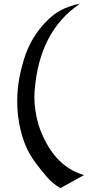

<svg xmlns="http://www.w3.org/2000/svg" viewBox="-20 -860 498 1039"><path d="M306.6 158.2Q261.7 131.3 230.5 93.8Q198.2 55.7 175.8 25.4Q153.3 -4.9 140.1 -28.3Q124 -56.6 111.6 -89.8Q99.1 -123 90.6 -159.4Q82 -195.8 77.6 -234.4Q73.2 -272.9 73.2 -312Q73.2 -377.4 85.2 -441.2Q97.2 -504.9 119.6 -568.8Q131.3 -601.6 149.9 -635.5Q168.5 -669.4 192.4 -700.4Q216.3 -731.4 244.9 -758.1Q273.4 -784.7 305.2 -802.2Q350.6 -827.6 413.1 -840.3L405.8 -835Q298.8 -760.7 239.5 -645Q180.2 -529.3 167.5 -370.6Q166 -352.1 166 -334.5Q166 -296.9 171.9 -259.8Q177.7 -222.7 188 -185.1Q225.6 -74.2 286.6 -6.1Q347.7 62 434.6 87.4Z"/></svg>

Font: MedievalSharp
Style: Regular
Weight: 500
Version: Version 1.0